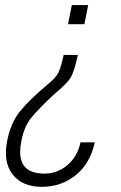

<svg xmlns="http://www.w3.org/2000/svg" viewBox="-20 -549 481 762"><path d="M146 192.5Q68 192.5 30 143Q3.5 109 3.5 57.5Q3.5 35 8.5 10Q22.5 -61.5 59.2 -107Q96 -152.5 168.5 -213.5Q201.5 -240 212 -261.5Q222.5 -283 232.5 -331H289Q275 -266 260.8 -241.8Q246.5 -217.5 195.5 -175.5Q133.5 -117.5 104.8 -82.5Q76 -47.5 65 9.5Q60 34.5 60 54Q60 140 156.5 140Q207.5 140 247.2 106.5Q287 73 299.5 16H356Q338 100 280.5 146.2Q223 192.5 146 192.5ZM315 -453H250L265 -529H330Z"/></svg>

Font: Roberto Sans Light
Style: Italic
Weight: 300
Italic angle: -11°
Designer: Google
Version: Version 1.00;June 11, 2020;FontCreator 12.0.0.2522 64-bit; t